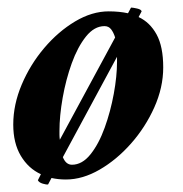

<svg xmlns="http://www.w3.org/2000/svg" viewBox="-20 -468 484 507"><path d="M326 -448Q331 -448 342 -445.5Q353 -443 354 -438L346 -423Q376 -409 393.5 -377Q411 -345 411 -290Q411 -237 387.5 -184.5Q364 -132 326 -89Q288 -46 243 -20Q198 6 154 6Q134 6 116 2L107 19Q103 20 93 17Q83 14 80 8L88 -8Q55 -23 35 -56.5Q15 -90 15 -139Q15 -192 37.5 -245Q60 -298 97 -341.5Q134 -385 178.5 -411.5Q223 -438 267 -438Q295 -438 318 -433ZM256 -399Q229 -399 207 -371.5Q185 -344 169.5 -301Q154 -258 145.5 -210Q137 -162 137 -122Q137 -118 137 -112Q137 -106 138 -99L284 -369Q280 -382 273.5 -390.5Q267 -399 256 -399ZM289 -318 146 -53Q154 -33 170 -33Q197 -33 219 -60.5Q241 -88 256.5 -131Q272 -174 280.5 -220.5Q289 -267 289 -305Q289 -308 289 -311Q289 -314 289 -318Z"/></svg>

Font: Amiri
Style: Bold Italic
Weight: 700
Italic angle: 10°
Designer: Khaled Hosny
Version: Version 0.113